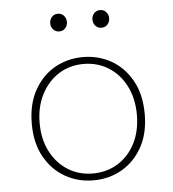

<svg xmlns="http://www.w3.org/2000/svg" viewBox="-50 -721 701 779"><g transform="rotate(-5 300.0 -331.0)"><path d="M300 12Q237 12 185 -17.5Q133 -47 101.5 -103Q70 -159 70 -238Q70 -318 101.5 -374.5Q133 -431 185 -460.5Q237 -490 300 -490Q363 -490 415 -460.5Q467 -431 498.5 -374.5Q530 -318 530 -238Q530 -159 498.5 -103Q467 -47 415 -17.5Q363 12 300 12ZM300 -16Q357 -16 402 -44Q447 -72 472.5 -122Q498 -172 498 -238Q498 -304 472.5 -354.5Q447 -405 402 -433.5Q357 -462 300 -462Q243 -462 198.5 -433.5Q154 -405 128 -354.5Q102 -304 102 -238Q102 -172 128 -122Q154 -72 198.5 -44Q243 -16 300 -16ZM214 -602Q199 -602 189.5 -612.5Q180 -623 180 -638Q180 -653 189.5 -663.5Q199 -674 214 -674Q229 -674 238.5 -663.5Q248 -653 248 -638Q248 -623 238.5 -612.5Q229 -602 214 -602ZM386 -602Q371 -602 361.5 -612.5Q352 -623 352 -638Q352 -653 361.5 -663.5Q371 -674 386 -674Q401 -674 410.5 -663.5Q420 -653 420 -638Q420 -623 410.5 -612.5Q401 -602 386 -602Z"/></g></svg>

Font: Source Code Pro ExtraLight
Style: Regular
Weight: 200
Monospace: yes
Designer: Paul D. Hunt, Teo Tuominen
Foundry: Adobe
Version: Version 1.026;hotconv 1.1.0;makeotfexe 2.6.0